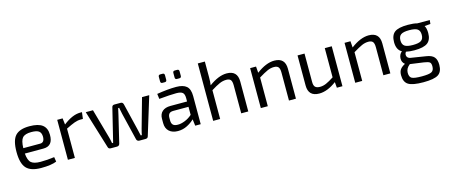

<svg xmlns="http://www.w3.org/2000/svg" viewBox="-53 -1379 5285 2261"><g transform="rotate(-15 2589.5 -249.0)"><path d="M371 -202H144Q151 -118 185 -89Q219 -60 298 -60Q381 -60 467 -72L476 -15Q411 12 287 12Q161 12 107.5 -46.5Q54 -105 54 -245Q54 -386 106 -442.5Q158 -499 278 -499Q387 -499 437 -459.5Q487 -420 487 -340Q489 -202 371 -202ZM143 -268H349Q402 -268 402 -340Q401 -387 374 -407Q347 -427 282 -427Q205 -427 175 -393.5Q145 -360 143 -268Z M920 -499 910 -419H882Q845 -419 805.5 -404.5Q766 -390 700 -357V0H615V-487H681L690 -410Q803 -499 898 -499Z M1737 -487 1595 -24Q1589 0 1562 0H1485Q1473 0 1463.5 -7.5Q1454 -15 1452 -27L1372 -358Q1369 -372 1364 -397.5Q1359 -423 1356 -435H1344L1327 -358L1248 -27Q1241 0 1214 0H1138Q1111 0 1105 -24L963 -487H1051L1152 -128Q1161 -97 1168 -55H1181L1199 -128L1280 -460Q1285 -487 1312 -487H1389Q1414 -487 1421 -459L1501 -128Q1503 -117 1509 -92.5Q1515 -68 1518 -55H1531Q1532 -60 1537.5 -86.5Q1543 -113 1548 -128L1649 -487Z M1954 -587H1925Q1902 -587 1902 -611V-666Q1902 -690 1925 -690H1954Q1977 -690 1977 -666V-611Q1977 -587 1954 -587ZM2131 -587H2102Q2079 -587 2079 -611V-666Q2079 -690 2102 -690H2131Q2155 -690 2155 -666V-611Q2155 -587 2131 -587ZM1840 -414 1832 -477Q1966 -499 2067 -499Q2152 -499 2193 -463.5Q2234 -428 2234 -343V0H2167L2157 -80Q2122 -45 2069.5 -18Q2017 9 1956 9Q1889 9 1849.5 -26.5Q1810 -62 1810 -127V-180Q1810 -237 1845.5 -268.5Q1881 -300 1945 -300H2148V-343Q2148 -389 2127 -408Q2106 -427 2049 -427Q1977 -427 1840 -414ZM1897 -168V-137Q1897 -99 1915 -81.5Q1933 -64 1973 -64Q2011 -63 2059.5 -82Q2108 -101 2148 -137V-235H1960Q1926 -234 1911.5 -217Q1897 -200 1897 -168Z M2472 -700V-507Q2472 -451 2466 -412Q2584 -499 2682 -499Q2814 -499 2814 -365V0H2728V-341Q2728 -389 2712.5 -408Q2697 -427 2659 -427Q2618 -427 2576.5 -409Q2535 -391 2471 -351V0H2386V-700Z M3039 -487 3045 -410Q3163 -499 3263 -499Q3395 -499 3395 -365V0H3310V-341Q3310 -389 3294 -408Q3278 -427 3240 -427Q3200 -427 3159.5 -409Q3119 -391 3052 -350V0H2967V-487Z M3962 -487V0H3894L3888 -70Q3778 13 3678 13Q3545 13 3545 -121V-487H3630V-145Q3629 -99 3647 -80Q3665 -61 3707 -61Q3744 -61 3782 -77.5Q3820 -94 3877 -131V-487Z M4190 -487 4196 -410Q4314 -499 4414 -499Q4546 -499 4546 -365V0H4461V-341Q4461 -389 4445 -408Q4429 -427 4391 -427Q4351 -427 4310.5 -409Q4270 -391 4203 -350V0H4118V-487Z M5152 -440 5080 -434Q5100 -401 5100 -344Q5100 -262 5053 -225.5Q5006 -189 4891 -189Q4835 -189 4790 -199Q4771 -176 4779 -148.5Q4787 -121 4824 -115L5006 -86Q5074 -76 5101.5 -43.5Q5129 -11 5129 51Q5129 136 5078.5 169Q5028 202 4897 202Q4765 202 4713.5 169.5Q4662 137 4662 54Q4662 11 4680 -15Q4698 -41 4741 -64Q4704 -93 4707 -141Q4710 -189 4745 -216Q4683 -249 4683 -343Q4683 -427 4729.5 -463Q4776 -499 4892 -499Q4961 -499 5005 -487H5157ZM4891 -434Q4819 -434 4790 -413.5Q4761 -393 4761 -344Q4761 -295 4790 -274.5Q4819 -254 4891 -254Q4963 -254 4992 -274.5Q5021 -295 5021 -344Q5021 -393 4992.5 -413.5Q4964 -434 4891 -434ZM4962 -23 4796 -46Q4745 -7 4745 47Q4745 98 4775 114Q4805 130 4896 130Q4985 130 5015.5 113.5Q5046 97 5046 47Q5046 11 5030.5 -2Q5015 -15 4962 -23Z"/></g></svg>

Font: Exo 2.0
Style: Regular
Weight: 400
Designer: Natanael Gama
Version: Version 1.001;PS 001.001;hotconv 1.0.70;makeotf.lib2.5.58329